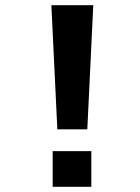

<svg xmlns="http://www.w3.org/2000/svg" viewBox="-20 -720 540 740"><path d="M201 -221.5 178 -700H339.5L316.5 -221.5ZM183 -137.5H332V0H183Z"/></svg>

Font: Trispace SemiBold
Style: Regular
Weight: 600
Designer: Tyler Finck
Foundry: Etcetera Type Company
Version: Version 1.210; ttfautohint (v1.8.3)